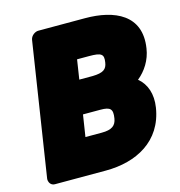

<svg xmlns="http://www.w3.org/2000/svg" viewBox="-114 -849 926 989"><g transform="rotate(-15 348.5 -355.0)"><path d="M428 -748H179C163 -748 140 -734 136 -711L26 0C24 16 34 38 57 38H329C492 38 635 -36 662 -209C673 -279 653 -336 610 -371C652 -405 685 -455 694 -516C721 -689 585 -748 428 -748ZM441 -210C435 -173 413 -156 359 -156H272L290 -272H383C436 -272 449 -259 441 -210ZM470 -501C465 -466 447 -451 388 -450H318L334 -554H398C464 -554 477 -544 470 -501Z"/></g></svg>

Font: Asimov Print
Style: EIt
Weight: 500
Designer: Google
Version: Version 2.000980; 2014